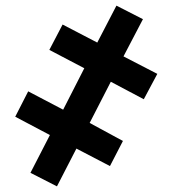

<svg xmlns="http://www.w3.org/2000/svg" viewBox="-20 -655 610 681"><path d="M393 -635 487 -587 418 -455 538 -393 490 -303 373 -365 298 -219 416 -155 370 -66 251 -128 182 6 88 -42 157 -176 34 -241 80 -331 204 -266 279 -413 155 -478 202 -568 325 -504Z"/></svg>

Font: Noto Sans SemiCondensed ExtraBold
Style: Regular
Weight: 800
Width: 4
Designer: Monotype Design Team
Foundry: Monotype Imaging Inc.
Version: Version 2.013; ttfautohint (v1.8.4.7-5d5b)